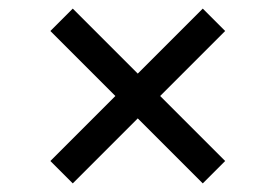

<svg xmlns="http://www.w3.org/2000/svg" viewBox="-20 -547 640 446"><path d="M97 -173 248 -324 97 -475 149 -527 300 -376 451 -527 503 -475 352 -324 503 -173 451 -121 300 -272 149 -121Z"/></svg>

Font: Krub SemiBold
Style: Regular
Weight: 600
Version: Version 1.000; ttfautohint (v1.6)